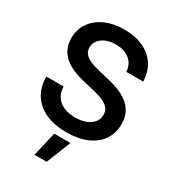

<svg xmlns="http://www.w3.org/2000/svg" viewBox="-228 -862 1098 1220"><g transform="rotate(30 321.0 -251.5)"><path d="M324.7 11.7Q236.3 11.7 172.1 -17.3Q107.9 -46.4 73.2 -101.1Q38.6 -155.8 38.1 -231.9H165Q166 -189.5 185.8 -159.4Q205.6 -129.4 241.2 -113.5Q276.9 -97.7 325.2 -97.7Q370.6 -97.7 404.1 -110.6Q437.5 -123.5 456.3 -147.2Q475.1 -170.9 475.1 -202.6Q475.1 -229 460.9 -248Q446.8 -267.1 417 -281Q387.2 -294.9 340.8 -305.7L261.7 -324.2Q156.7 -348.6 105.2 -397.2Q53.7 -445.8 53.7 -522.5Q53.7 -587.9 87.4 -636.2Q121.1 -684.6 181.4 -711.7Q241.7 -738.8 320.8 -738.8Q401.4 -738.8 460.4 -710.9Q519.5 -683.1 552.5 -632.3Q585.4 -581.5 587.4 -511.7H463.9Q460 -566.9 421.4 -598.1Q382.8 -629.4 319.8 -629.4Q279.8 -629.4 248.8 -616.5Q217.8 -603.5 200.4 -581.1Q183.1 -558.6 183.1 -529.3Q183.1 -503.4 197.8 -485.1Q212.4 -466.8 241.5 -453.9Q270.5 -440.9 314 -430.7L386.2 -413.6Q439.5 -401.4 480 -383.5Q520.5 -365.7 548.1 -340.8Q575.7 -315.9 589.8 -283.2Q604 -250.5 604 -209Q604 -142.1 570.3 -92.3Q536.6 -42.5 473.9 -15.4Q411.1 11.7 324.7 11.7ZM221.7 236.3 263.7 57.6H382.3L311 236.3Z"/></g></svg>

Font: Inter 28pt SemiBold
Style: Regular
Weight: 600
Designer: Rasmus Andersson
Foundry: rsms
Version: Version 4.001;git-66647c0bb